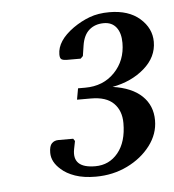

<svg xmlns="http://www.w3.org/2000/svg" viewBox="-39 -936 432 478"><g transform="rotate(-5 177.5 -697.5)"><path d="M182 -495Q152 -495 130.5 -502.5Q109 -510 96 -522Q74 -541 74 -564Q74 -581 80.5 -587.5Q87 -594 97 -594H134L138 -588L134 -568Q125 -521 183 -521Q218 -521 240 -548Q262 -575 262 -622Q262 -653 243.5 -671.5Q225 -690 187 -690H152L157 -718H175Q220 -718 248.5 -747.5Q277 -777 277 -821Q277 -846 266 -860Q255 -874 235 -874Q213 -874 198.5 -861.5Q184 -849 180 -823L176 -797L170 -791H136Q127 -791 122.5 -793.5Q118 -796 118 -806Q118 -840 160 -870Q180 -884 201.5 -892Q223 -900 251 -900Q299 -900 327 -875.5Q355 -851 355 -817Q355 -779 323 -751Q291 -723 243 -714Q291 -707 316 -683Q341 -659 341 -622Q341 -588 319 -559Q297 -530 261 -512.5Q225 -495 182 -495Z"/></g></svg>

Font: Spectral
Style: Italic
Weight: 400
Italic angle: -10°
Designer: Jean-Baptiste Levee
Foundry: Production Type
Version: Version 2.001